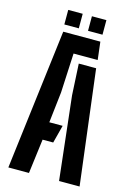

<svg xmlns="http://www.w3.org/2000/svg" viewBox="-136 -990 724 1057"><g transform="rotate(15 225.5 -461.5)"><path d="M22.5 0 121 -800H332.5L344.5 -698.5H207L196 -474L176 -298.5H252L225.5 -196.5H165L140 0ZM311.5 0 258.5 -474.5 249 -652.5H348L428.5 0ZM251.5 -840V-923H334V-840ZM116.5 -840V-923H199V-840Z"/></g></svg>

Font: Big Shoulders Stencil Text Thin
Style: Bold
Weight: 700
Version: Version 2.001